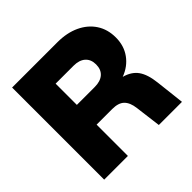

<svg xmlns="http://www.w3.org/2000/svg" viewBox="-166 -804 959 959"><g transform="rotate(-45 313.0 -325.0)"><path d="M324.5 -221H214V0H46.5V-650.5H366.5Q433.5 -650.5 483.8 -627Q534 -603.5 562 -561Q590 -518.5 590 -461Q590 -402.5 559.2 -360Q528.5 -317.5 475 -297.5Q523.5 -284.5 547.5 -250.8Q571.5 -217 578.5 -153.5L596 0H432.5L415 -137.5Q410 -179.5 389.2 -200.2Q368.5 -221 324.5 -221ZM340.5 -510.5H214V-360.5H340.5Q380.5 -360.5 402.8 -380Q425 -399.5 425 -435.5Q425 -471 402.8 -490.8Q380.5 -510.5 340.5 -510.5Z"/></g></svg>

Font: Overused Grotesk ExtraBold
Style: Regular
Weight: 800
Version: Version 0.004